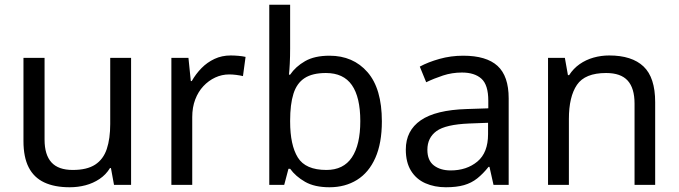

<svg xmlns="http://www.w3.org/2000/svg" viewBox="-20 -780 2865 810"><path d="M533 -536V0H461L448 -71H444Q427 -43 400 -25Q373 -7 341 1.5Q309 10 274 10Q210 10 166.5 -10.5Q123 -31 101 -74Q79 -117 79 -185V-536H168V-191Q168 -127 197 -95Q226 -63 287 -63Q347 -63 381.5 -85.5Q416 -108 430.5 -151.5Q445 -195 445 -257V-536Z M953 -546Q968 -546 985.5 -544.5Q1003 -543 1016 -540L1005 -459Q992 -462 976.5 -464Q961 -466 947 -466Q916 -466 888 -453Q860 -440 838 -416.5Q816 -393 803.5 -360Q791 -327 791 -286V0H703V-536H775L785 -438H789Q806 -468 830 -492.5Q854 -517 885 -531.5Q916 -546 953 -546Z M1204 -575Q1204 -541 1202.5 -511.5Q1201 -482 1199 -465H1204Q1227 -499 1267 -522Q1307 -545 1370 -545Q1470 -545 1530.5 -475.5Q1591 -406 1591 -268Q1591 -176 1563.5 -114Q1536 -52 1486 -21Q1436 10 1370 10Q1307 10 1267 -13Q1227 -36 1204 -68H1197L1179 0H1116V-760H1204ZM1355 -472Q1298 -472 1265 -450.5Q1232 -429 1218 -384.5Q1204 -340 1204 -271V-267Q1204 -168 1236.5 -115.5Q1269 -63 1357 -63Q1429 -63 1464.5 -116Q1500 -169 1500 -269Q1500 -370 1464.5 -421Q1429 -472 1355 -472Z M1934 -545Q2032 -545 2079 -502Q2126 -459 2126 -365V0H2062L2045 -76H2041Q2018 -47 1993.5 -27.5Q1969 -8 1937.5 1Q1906 10 1861 10Q1813 10 1774.5 -7Q1736 -24 1714 -59.5Q1692 -95 1692 -149Q1692 -229 1755 -272.5Q1818 -316 1949 -320L2040 -323V-355Q2040 -422 2011 -448Q1982 -474 1929 -474Q1887 -474 1849 -461.5Q1811 -449 1778 -433L1751 -499Q1786 -518 1834 -531.5Q1882 -545 1934 -545ZM1960 -259Q1860 -255 1821.5 -227Q1783 -199 1783 -148Q1783 -103 1810.5 -82Q1838 -61 1881 -61Q1949 -61 1994 -98.5Q2039 -136 2039 -214V-262Z M2550 -546Q2646 -546 2695 -499.5Q2744 -453 2744 -349V0H2657V-343Q2657 -408 2628 -440Q2599 -472 2537 -472Q2448 -472 2414 -422Q2380 -372 2380 -278V0H2292V-536H2363L2376 -463H2381Q2399 -491 2425.5 -509.5Q2452 -528 2484 -537Q2516 -546 2550 -546Z"/></svg>

Font: Noto Sans Telugu
Style: Regular
Weight: 400
Designer: Jelle Bosma - Monotype Design Team
Foundry: Monotype Imaging Inc.
Version: Version 2.003